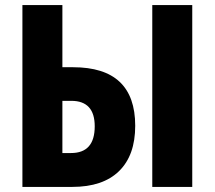

<svg xmlns="http://www.w3.org/2000/svg" viewBox="-20 -734 844 754"><path d="M578 0V-714H735V0ZM68 0V-714H225V-470H267Q511 -470 511 -240Q511 -124 447.5 -62Q384 0 264 0ZM225 -133H259Q352 -133 352 -238Q352 -338 260 -338H225Z"/></svg>

Font: Noto Sans Condensed ExtraBold
Style: Regular
Weight: 800
Width: 3
Designer: Monotype Design Team
Foundry: Monotype Imaging Inc.
Version: Version 2.013; ttfautohint (v1.8.4.7-5d5b)